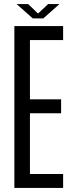

<svg xmlns="http://www.w3.org/2000/svg" viewBox="-20 -929 363 949"><path d="M51 0V-800H292V-731H128V-438H282V-369H128V-69H292V0ZM62 -909H119L168 -862L218 -909H274L194 -838H142Z"/></svg>

Font: Big Shoulders Display Medium
Style: Regular
Weight: 500
Designer: Patric King
Foundry: XO Type Co
Version: Version 1.000; ttfautohint (v1.8.2)